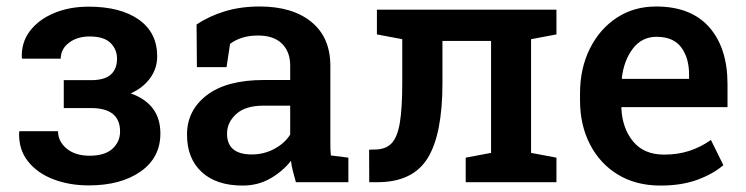

<svg xmlns="http://www.w3.org/2000/svg" viewBox="-20 -558 2285 588"><path d="M251.5 9.8Q192.4 9.8 143.3 -9Q94.2 -27.8 65.4 -64.2Q36.6 -100.6 38.6 -153.3L39.6 -156.2H157.7Q157.7 -125 184.1 -103Q210.4 -81.1 254.4 -81.1Q300.8 -81.1 324.2 -102.3Q347.7 -123.5 347.7 -155.3Q347.7 -227.1 258.3 -227.1H175.3V-312.5H258.3Q300.3 -312.5 319.3 -329.6Q338.4 -346.7 338.4 -378.4Q338.4 -406.7 318.4 -426.5Q298.3 -446.3 254.4 -446.3Q216.3 -446.3 191.2 -427Q166 -407.7 166 -378.4H47.9L46.9 -381.3Q44.9 -427.7 71.5 -462.9Q98.1 -498 145.3 -517.8Q192.4 -537.6 251.5 -537.6Q349.1 -537.6 405.3 -497.8Q461.4 -458 461.4 -385.3Q461.4 -348.6 439.9 -318.8Q418.5 -289.1 380.4 -272Q471.2 -239.7 471.2 -149.4Q471.2 -75.2 410.6 -32.7Q350.1 9.8 251.5 9.8Z M723.1 10.3Q642.6 10.3 597.7 -31.2Q552.7 -72.8 552.7 -145.5Q552.7 -220.2 613.5 -266.6Q674.3 -313 788.1 -313H868.7V-357.4Q868.7 -399.4 843.5 -424.3Q818.4 -449.2 770.5 -449.2Q743.2 -449.2 722.2 -442.6Q701.2 -436 684.6 -423.8L673.8 -352.5H583L582 -482.9Q620.6 -508.8 668.7 -523.4Q716.8 -538.1 775.4 -538.1Q876 -538.1 933.8 -490.7Q991.7 -443.4 991.7 -356V-123Q991.7 -112.3 991.9 -102.3Q992.2 -92.3 993.2 -82L1046.9 -75.2V0H886.2Q881.3 -17.1 877.2 -33.2Q873 -49.3 871.1 -65.4Q844.7 -32.2 807.1 -11Q769.5 10.3 723.1 10.3ZM751 -85Q788.6 -85 820.6 -102.3Q852.5 -119.6 868.7 -146V-234.4H786.6Q731.4 -234.4 703.4 -208.7Q675.3 -183.1 675.3 -148.9Q675.3 -85 751 -85Z M1110.8 0 1110.4 -99.6 1127.4 -100.1Q1161.1 -100.1 1179.2 -119.1Q1197.3 -138.2 1204.6 -182.6Q1211.9 -227.1 1211.9 -303.2V-438L1134.3 -452.6V-528.3H1684.1V-452.6L1606.4 -438V-89.8L1684.1 -75.2V0H1406.2V-75.2L1483.9 -89.8V-432.6H1335V-303.2Q1335 -147 1289.6 -73.5Q1244.1 0 1135.3 0Z M2002.9 10.3Q1927.7 10.3 1872.6 -23.2Q1817.4 -56.6 1786.9 -115.7Q1756.3 -174.8 1756.3 -251V-271.5Q1756.3 -348.6 1786.4 -408.9Q1816.4 -469.2 1868.9 -503.7Q1921.4 -538.1 1989.3 -538.1Q2096.2 -538.1 2152.1 -474.6Q2208 -411.1 2208 -300.3V-230H1883.8L1882.8 -227.5Q1885.7 -165 1918.9 -124.8Q1952.1 -84.5 2013.7 -84.5Q2056.6 -84.5 2091.8 -96.2Q2127 -107.9 2157.2 -129.4L2195.3 -52.2Q2164.1 -25.4 2116 -7.6Q2067.9 10.3 2002.9 10.3ZM1885.7 -316.4H2090.3V-329.1Q2090.3 -380.9 2066.2 -413.1Q2042 -445.3 1990.7 -445.3Q1945.8 -445.3 1918.2 -409.2Q1890.6 -373 1884.3 -318.8Z"/></svg>

Font: Roboto Slab Medium
Style: Regular
Weight: 500
Designer: Google
Version: Version 2.001; ttfautohint (v1.8.3)